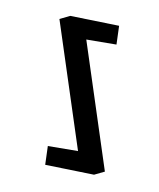

<svg xmlns="http://www.w3.org/2000/svg" viewBox="-131 -996 901 1089"><g transform="rotate(-15 320.0 -451.5)"><path d="M348 0 440 -751 598 -679 640 -778 387 -904 323 -903 231 -152 73 -224 31 -125 284 1Z"/></g></svg>

Font: Ny Stormning
Style: Kr
Weight: 400
Designer: Robert Jablonski, Mew Too
Foundry: Cannot Into Space Fonts
Version: Version 0.90